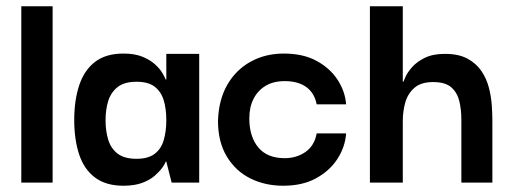

<svg xmlns="http://www.w3.org/2000/svg" viewBox="-20 -583 1637 613"><path d="M48 0V-563H148V0Z M374 10Q318 10 283 -16.5Q248 -43 232.5 -90.5Q217 -138 217 -200Q217 -263 233 -311Q249 -359 283.5 -385.5Q318 -412 374 -412Q410 -412 434.5 -402Q459 -392 474.5 -378Q490 -364 498 -350.5Q506 -337 509 -329H511V-411H616V0H528L511 -67H509Q507 -60 498 -47.5Q489 -35 473.5 -21.5Q458 -8 433.5 1Q409 10 374 10ZM416 -76Q453 -76 474 -92Q495 -108 503 -136.5Q511 -165 511 -199Q511 -236 502.5 -263.5Q494 -291 473.5 -306.5Q453 -322 416 -322Q377 -322 355.5 -305Q334 -288 325.5 -260.5Q317 -233 317 -199Q317 -165 325.5 -137Q334 -109 355.5 -92.5Q377 -76 416 -76Z M884 10Q826 10 779 -13.5Q732 -37 704 -83.5Q676 -130 676 -197Q678 -264 705.5 -312Q733 -360 780 -386Q827 -412 886 -412Q948 -412 991 -388.5Q1034 -365 1058 -328Q1082 -291 1085 -250H991Q984 -286 958 -305Q932 -324 889 -324Q853 -324 828 -309Q803 -294 789.5 -267.5Q776 -241 776 -205Q776 -147 804.5 -112.5Q833 -78 889 -78Q927 -78 955.5 -98Q984 -118 991 -157H1085Q1082 -114 1057.5 -76Q1033 -38 989.5 -14Q946 10 884 10Z M1161 0V-563H1266V-322H1268Q1269 -325 1275 -338.5Q1281 -352 1296 -369Q1311 -386 1336.5 -398.5Q1362 -411 1401 -411Q1444 -411 1472 -396Q1500 -381 1516.5 -357Q1533 -333 1540.5 -304.5Q1548 -276 1550 -248.5Q1552 -221 1552 -199V0H1453V-200Q1453 -233 1446.5 -260Q1440 -287 1421 -304Q1402 -321 1363 -321Q1324 -321 1303 -302.5Q1282 -284 1274 -256Q1266 -228 1266 -196V0Z"/></svg>

Font: Darker Grotesque Light
Style: Bold
Weight: 700
Version: Version 1.000;gftools[0.9.28]